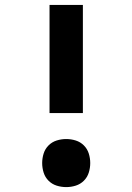

<svg xmlns="http://www.w3.org/2000/svg" viewBox="-20 -755 540 783"><path d="M182 -294V-735H318V-294ZM250 8Q230 8 211 2Q192 -4 178 -18Q164 -32 158 -51Q152 -70 152 -90Q152 -110 158 -129Q164 -148 178 -162Q192 -176 211 -182Q230 -188 250 -188Q270 -188 289 -182Q308 -176 322 -162Q336 -148 342 -129Q348 -110 348 -90Q348 -70 342 -51Q336 -32 322 -18Q308 -4 289 2Q270 8 250 8Z"/></svg>

Font: Iosevka Curly Heavy
Style: Regular
Weight: 900
Monospace: yes
Designer: Belleve Invis
Foundry: Belleve Invis
Version: Version 22.1.2; ttfautohint (v1.8.4)